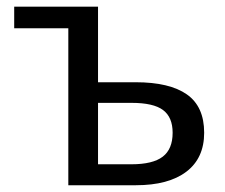

<svg xmlns="http://www.w3.org/2000/svg" viewBox="-20 -548 665 568"><path d="M381.3 -304.7Q481.4 -304.7 532.7 -268.8Q584 -232.9 584 -155.3Q584 -80.1 531.2 -40Q478.5 0 381.8 0H182.1V-464.4H22V-528.3H270V-304.7ZM270 -62H368.7Q432.1 -62 461.4 -84.5Q490.7 -106.9 490.7 -155.3Q490.7 -201.2 462.4 -222.4Q434.1 -243.7 369.1 -243.7H270Z"/></svg>

Font: Arimo
Style: Regular
Weight: 400
Designer: Steve Matteson
Foundry: Monotype Imaging Inc.
Version: Version 1.33